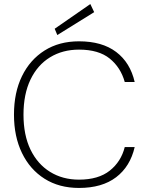

<svg xmlns="http://www.w3.org/2000/svg" viewBox="-20 -916 734 948"><path d="M370 12Q272 12 200 -33.5Q128 -79 88.5 -160.5Q49 -242 49 -350Q49 -459 88.5 -540Q128 -621 200 -666.5Q272 -712 370 -712Q484 -712 553.5 -659.5Q623 -607 645 -511H596Q576 -583 521.5 -627Q467 -671 370 -671Q289 -671 227 -633Q165 -595 130.5 -523Q96 -451 96 -350Q96 -249 130.5 -177.5Q165 -106 227 -67.5Q289 -29 370 -29Q466 -29 522 -73.5Q578 -118 596 -190H645Q623 -94 553.5 -41Q484 12 370 12ZM263 -743 250 -774 426 -896 445 -856Z"/></svg>

Font: DM Sans 11pt ExtraLight
Style: Regular
Weight: 250
Version: Version 4.004;gftools[0.9.30]